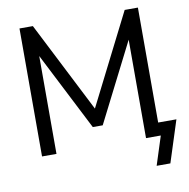

<svg xmlns="http://www.w3.org/2000/svg" viewBox="-93 -810 1044 1062"><g transform="rotate(-10 429.0 -279.0)"><path d="M701.2 161.1 752.9 0H669.9V-552.7L446.3 -111.3H390.6L167 -549.8V0H85.9V-718.8H161.1L419.9 -210L676.8 -718.8H751V-73.2H853.5L778.3 161.1Z"/></g></svg>

Font: Min Sans
Style: Regular
Weight: 400
Designer: Jinseong-Kim, NotoSansCJK, Nunito
Foundry: Jinseong-Kim
Version: Version 1.400;Glyphs 3.1.2 (3151)